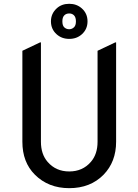

<svg xmlns="http://www.w3.org/2000/svg" viewBox="-20 -980 728 1010"><path d="M278.3 -799.3Q248 -826.2 248 -867.7Q248 -908.2 278.3 -936Q304.2 -960 344.2 -960Q383.3 -960 410.2 -936Q440.4 -909.2 440.4 -867.7Q440.4 -826.2 410.2 -799.3Q383.3 -775.4 344.2 -775.4Q305.2 -775.4 278.3 -799.3ZM344.2 -909.2Q327.6 -909.2 317.9 -898.9Q308.1 -888.7 308.1 -867.7Q308.1 -845.2 318.4 -835.9Q329.1 -826.2 343.8 -826.2Q358.9 -826.2 369.6 -836.9Q379.4 -846.2 379.4 -867.7Q379.4 -889.6 368.7 -899.9Q358.9 -909.2 344.2 -909.2ZM590.8 -756.8V-234.4Q590.8 -128.9 524.9 -61Q455.6 9.8 344.2 9.8Q234.4 9.8 163.6 -61Q97.7 -126.5 97.7 -234.4V-712.9L190.4 -756.8H195.3V-234.4Q195.3 -168.9 230.5 -128.4Q273.9 -78.1 344.2 -78.1Q414.6 -78.1 458 -128.4Q493.2 -168.9 493.2 -234.4V-712.9L585.9 -756.8Z"/></svg>

Font: Nova Round
Style: Book
Weight: 400
Version: Version 2.000